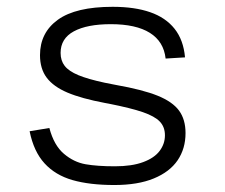

<svg xmlns="http://www.w3.org/2000/svg" viewBox="-20 -532 660 564"><path d="M523.5 -363.5 466.5 -360Q461 -410 420.2 -435.5Q379.5 -461 305.5 -461Q236 -461 197 -440Q158 -419 158 -376.5Q158 -354 170 -338.5Q182 -323 210.2 -311.2Q238.5 -299.5 287.5 -289Q317.5 -283 320.5 -282.5Q399.5 -268.5 443.2 -250.8Q487 -233 506 -207Q525 -181 525 -141Q525 -95.5 501.8 -61.2Q478.5 -27 431.8 -7.8Q385 11.5 316 11.5Q243.5 11.5 193 -3Q142.5 -17.5 110.8 -52.2Q79 -87 67 -146.5L125 -156Q138.5 -105 167.8 -80.2Q197 -55.5 231.5 -49.5Q266 -43.5 317.5 -43.5Q367.5 -43.5 400.5 -55.8Q433.5 -68 449 -88.8Q464.5 -109.5 464.5 -134.5Q464.5 -159 449.5 -174.8Q434.5 -190.5 399.8 -202.5Q365 -214.5 299.5 -227.5L288.5 -229.5Q219.5 -242.5 178.2 -260Q137 -277.5 117.2 -303.8Q97.5 -330 97.5 -370Q97.5 -436 150 -474Q202.5 -512 311 -512Q375.5 -512 421 -496.2Q466.5 -480.5 492.8 -447.5Q519 -414.5 523.5 -363.5Z"/></svg>

Font: Monaspace Neon Var
Style: Regular
Weight: 400
Designer: Riley Cran and the Lettermatic Team
Version: Version 1.000 (Monaspace Neon Var)